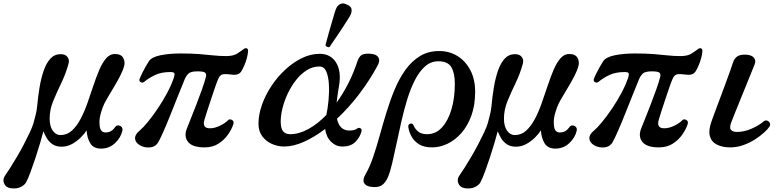

<svg xmlns="http://www.w3.org/2000/svg" viewBox="-150 -837 4486 1106"><path d="M-90 247Q-118 242 -127 218.5Q-136 195 -120 173Q-109 158 -91 129.5Q-73 101 -52 65.5Q-31 30 -12 -6.5Q7 -43 22 -75Q37 -107 43 -128Q48 -147 55 -174Q62 -201 64 -225Q69 -281 78 -334.5Q87 -388 102 -431Q117 -474 140.5 -499.5Q164 -525 200 -525Q226 -525 238.5 -509Q251 -493 245 -471Q229 -412 203 -358.5Q177 -305 156.5 -255Q136 -205 136 -154Q136 -109 154 -84Q172 -59 198 -59Q236 -59 264 -84.5Q292 -110 314 -151.5Q336 -193 353.5 -243Q371 -293 387.5 -342.5Q404 -392 421.5 -433.5Q439 -475 461 -500.5Q483 -526 511 -526Q548 -526 560 -503Q572 -480 565 -457Q559 -433 543.5 -402.5Q528 -372 509.5 -341Q491 -310 475 -283Q459 -256 450 -238Q441 -219 432 -189Q423 -159 423 -135Q423 -99 432 -86.5Q441 -74 457 -74Q477 -74 490.5 -82.5Q504 -91 514 -106Q521 -115 531.5 -114.5Q542 -114 550 -106Q558 -98 555 -84Q546 -44 512.5 -12.5Q479 19 432 19Q388 19 369.5 -12.5Q351 -44 349 -86Q337 -67 315 -45Q293 -23 265 -7.5Q237 8 205 8Q174 8 153.5 -5.5Q133 -19 120.5 -39.5Q108 -60 100 -81Q94 -57 82 -16Q70 25 55 70.5Q40 116 25.5 155Q11 194 0 214Q-9 230 -32.5 241Q-56 252 -90 247Z M1028 12Q958 12 933 -20Q908 -52 927 -98Q933 -113 947.5 -149.5Q962 -186 980 -232Q998 -278 1013.5 -322Q1029 -366 1036 -394Q1040 -408 1033 -417Q1026 -426 988 -426Q949 -426 935.5 -413Q922 -400 913 -378Q895 -334 874 -281.5Q853 -229 832.5 -177.5Q812 -126 793.5 -84Q775 -42 763 -20Q747 9 714.5 12Q682 15 656 0Q629 -16 628 -39.5Q627 -63 655 -85Q674 -101 701.5 -134.5Q729 -168 758.5 -211.5Q788 -255 813 -302Q838 -349 852 -391Q857 -407 854.5 -414.5Q852 -422 831 -422Q779 -422 742.5 -404.5Q706 -387 680 -365Q671 -358 660 -364Q649 -370 655 -385Q659 -396 668.5 -415Q678 -434 689 -453.5Q700 -473 708 -485Q725 -509 776 -519Q827 -529 890 -529Q954 -529 998 -525.5Q1042 -522 1078 -518Q1114 -514 1154 -514Q1194 -514 1216.5 -528.5Q1239 -543 1252 -553Q1263 -562 1271.5 -558.5Q1280 -555 1279 -542Q1278 -524 1271.5 -500.5Q1265 -477 1256 -457Q1247 -437 1240 -426Q1225 -402 1187 -407Q1151 -412 1134 -409Q1117 -406 1107 -382Q1100 -366 1089 -334.5Q1078 -303 1066 -266.5Q1054 -230 1043.5 -198Q1033 -166 1028 -148Q1013 -98 1059 -98Q1088 -98 1118.5 -113.5Q1149 -129 1162 -143Q1171 -154 1185.5 -146.5Q1200 -139 1194 -121Q1185 -93 1163.5 -62Q1142 -31 1108.5 -9.5Q1075 12 1028 12Z M1487 7Q1449 7 1415 -8.5Q1381 -24 1360 -53Q1339 -82 1339 -124Q1339 -177 1359 -233.5Q1379 -290 1414 -342.5Q1449 -395 1494 -436.5Q1539 -478 1589.5 -502.5Q1640 -527 1691 -527Q1756 -527 1787 -475Q1818 -423 1802 -337Q1798 -312 1794.5 -289.5Q1791 -267 1789 -246Q1826 -297 1857 -358Q1888 -419 1910 -487Q1921 -519 1945 -525Q1969 -531 1999 -525Q2022 -521 2031 -504Q2040 -487 2025 -459Q1979 -374 1919 -295Q1859 -216 1791 -153Q1806 -85 1862 -85Q1879 -85 1890.5 -88.5Q1902 -92 1910 -98Q1917 -103 1926.5 -98Q1936 -93 1932 -79Q1924 -48 1898 -20.5Q1872 7 1822 7Q1785 7 1757 -20.5Q1729 -48 1723 -94Q1662 -48 1601.5 -20.5Q1541 7 1487 7ZM1522 -64Q1572 -64 1626 -93.5Q1680 -123 1730 -175Q1738 -212 1742.5 -259.5Q1747 -307 1744.5 -351.5Q1742 -396 1729.5 -425Q1717 -454 1690 -454Q1651 -454 1617 -432.5Q1583 -411 1555.5 -376Q1528 -341 1508 -299Q1488 -257 1477.5 -214.5Q1467 -172 1467 -137Q1467 -97 1481 -80.5Q1495 -64 1522 -64ZM1748.2 -566Q1741.6 -563.4 1734.2 -567.2Q1726.8 -571 1724.7 -576.7Q1725.8 -580.8 1731.3 -601.3Q1736.8 -621.8 1744.9 -650.7Q1753 -679.6 1761.6 -708.8Q1770.1 -738 1777 -761.1Q1783.9 -784.1 1788 -791.1Q1795.1 -806.7 1811 -814.2Q1826.9 -821.6 1848.2 -810.8Q1872.6 -800.6 1874.9 -784.6Q1877.2 -768.6 1870 -753Q1866.5 -745.1 1853.8 -725.1Q1841.1 -705.1 1824.3 -679.2Q1807.5 -653.3 1790.6 -628.6Q1773.7 -603.8 1761.7 -586.5Q1749.8 -569.2 1748.2 -566Z M1985 239Q1955 234 1946.5 215.5Q1938 197 1956 166Q1980 125 1999.5 67.5Q2019 10 2037.5 -57Q2056 -124 2077 -192.5Q2098 -261 2124.5 -324Q2151 -387 2186.5 -436Q2222 -485 2269.5 -514Q2317 -543 2380 -543Q2439 -543 2485.5 -514Q2532 -485 2559.5 -432.5Q2587 -380 2587 -308Q2587 -231 2565.5 -171.5Q2544 -112 2508 -71Q2472 -30 2428 -9Q2384 12 2339 12Q2293 12 2264.5 -5.5Q2236 -23 2221 -50Q2206 -77 2202 -105Q2200 -121 2213.5 -124.5Q2227 -128 2231 -117Q2240 -95 2258.5 -79.5Q2277 -64 2310 -64Q2360 -64 2395.5 -102.5Q2431 -141 2450.5 -206.5Q2470 -272 2470 -354Q2470 -416 2450 -450Q2430 -484 2375 -484Q2332 -484 2299 -455Q2266 -426 2240.5 -376.5Q2215 -327 2196 -265Q2177 -203 2162 -137Q2147 -71 2134 -9Q2121 53 2109 104Q2097 155 2084 185Q2070 217 2048 231Q2026 245 1985 239Z M2527 247Q2499 242 2490 218.5Q2481 195 2497 173Q2508 158 2526 129.5Q2544 101 2565 65.5Q2586 30 2605 -6.5Q2624 -43 2639 -75Q2654 -107 2660 -128Q2665 -147 2672 -174Q2679 -201 2681 -225Q2686 -281 2695 -334.5Q2704 -388 2719 -431Q2734 -474 2757.5 -499.5Q2781 -525 2817 -525Q2843 -525 2855.5 -509Q2868 -493 2862 -471Q2846 -412 2820 -358.5Q2794 -305 2773.5 -255Q2753 -205 2753 -154Q2753 -109 2771 -84Q2789 -59 2815 -59Q2853 -59 2881 -84.5Q2909 -110 2931 -151.5Q2953 -193 2970.5 -243Q2988 -293 3004.5 -342.5Q3021 -392 3038.5 -433.5Q3056 -475 3078 -500.5Q3100 -526 3128 -526Q3165 -526 3177 -503Q3189 -480 3182 -457Q3176 -433 3160.5 -402.5Q3145 -372 3126.5 -341Q3108 -310 3092 -283Q3076 -256 3067 -238Q3058 -219 3049 -189Q3040 -159 3040 -135Q3040 -99 3049 -86.5Q3058 -74 3074 -74Q3094 -74 3107.5 -82.5Q3121 -91 3131 -106Q3138 -115 3148.5 -114.5Q3159 -114 3167 -106Q3175 -98 3172 -84Q3163 -44 3129.5 -12.5Q3096 19 3049 19Q3005 19 2986.5 -12.5Q2968 -44 2966 -86Q2954 -67 2932 -45Q2910 -23 2882 -7.5Q2854 8 2822 8Q2791 8 2770.5 -5.5Q2750 -19 2737.5 -39.5Q2725 -60 2717 -81Q2711 -57 2699 -16Q2687 25 2672 70.5Q2657 116 2642.5 155Q2628 194 2617 214Q2608 230 2584.5 241Q2561 252 2527 247Z M3645 12Q3575 12 3550 -20Q3525 -52 3544 -98Q3550 -113 3564.5 -149.5Q3579 -186 3597 -232Q3615 -278 3630.5 -322Q3646 -366 3653 -394Q3657 -408 3650 -417Q3643 -426 3605 -426Q3566 -426 3552.5 -413Q3539 -400 3530 -378Q3512 -334 3491 -281.5Q3470 -229 3449.5 -177.5Q3429 -126 3410.5 -84Q3392 -42 3380 -20Q3364 9 3331.5 12Q3299 15 3273 0Q3246 -16 3245 -39.5Q3244 -63 3272 -85Q3291 -101 3318.5 -134.5Q3346 -168 3375.5 -211.5Q3405 -255 3430 -302Q3455 -349 3469 -391Q3474 -407 3471.5 -414.5Q3469 -422 3448 -422Q3396 -422 3359.5 -404.5Q3323 -387 3297 -365Q3288 -358 3277 -364Q3266 -370 3272 -385Q3276 -396 3285.5 -415Q3295 -434 3306 -453.5Q3317 -473 3325 -485Q3342 -509 3393 -519Q3444 -529 3507 -529Q3571 -529 3615 -525.5Q3659 -522 3695 -518Q3731 -514 3771 -514Q3811 -514 3833.5 -528.5Q3856 -543 3869 -553Q3880 -562 3888.5 -558.5Q3897 -555 3896 -542Q3895 -524 3888.5 -500.5Q3882 -477 3873 -457Q3864 -437 3857 -426Q3842 -402 3804 -407Q3768 -412 3751 -409Q3734 -406 3724 -382Q3717 -366 3706 -334.5Q3695 -303 3683 -266.5Q3671 -230 3660.5 -198Q3650 -166 3645 -148Q3630 -98 3676 -98Q3705 -98 3735.5 -113.5Q3766 -129 3779 -143Q3788 -154 3802.5 -146.5Q3817 -139 3811 -121Q3802 -93 3780.5 -62Q3759 -31 3725.5 -9.5Q3692 12 3645 12Z M4057 12Q4011 12 3979.5 -4Q3948 -20 3939 -53.5Q3930 -87 3949 -139Q3953 -151 3965.5 -184.5Q3978 -218 3994.5 -262Q4011 -306 4027.5 -350.5Q4044 -395 4056.5 -430Q4069 -465 4073 -479Q4080 -500 4097 -512Q4114 -524 4149 -522Q4181 -520 4193.5 -503.5Q4206 -487 4197 -466Q4193 -456 4180 -424Q4167 -392 4150 -350Q4133 -308 4115.5 -265Q4098 -222 4084.5 -188.5Q4071 -155 4066 -142Q4050 -104 4059.5 -90.5Q4069 -77 4096 -77Q4137 -77 4180 -96Q4223 -115 4248 -137Q4259 -146 4269.5 -142Q4280 -138 4284.5 -128Q4289 -118 4282 -107Q4273 -93 4251 -73Q4229 -53 4198.5 -33.5Q4168 -14 4131.5 -1Q4095 12 4057 12Z"/></svg>

Font: Zen Antique Soft
Style: Regular
Weight: 400
Designer: Yoshimichi Ohira
Foundry: Positype
Version: Version 1.001